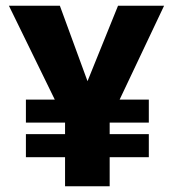

<svg xmlns="http://www.w3.org/2000/svg" viewBox="-20 -647 602 667"><path d="M70 -301H497V-221H70ZM70 -181H497V-101H70ZM550 -627 361 -228V0H206V-228L11 -627H188L284 -365L390 -627Z"/></svg>

Font: Blinker
Style: Regular
Weight: 400
Designer: Juergen Huber
Foundry: supertype
Version: 1.017